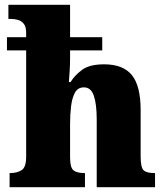

<svg xmlns="http://www.w3.org/2000/svg" viewBox="-20 -780 689 800"><path d="M20 0V-59H24Q51 -59 70 -71Q89 -83 89 -127V-570H9V-625H89V-644Q89 -669 79 -681Q69 -693 55 -697Q41 -701 29 -701H15V-760H272V-625H406V-570H272V-540Q272 -514 270.5 -488Q269 -462 267 -438H274Q291 -466 322 -489Q353 -512 414 -512Q493 -512 529.5 -467Q566 -422 566 -321V-129Q566 -83 578 -71Q590 -59 622 -59H626V0H383V-282Q383 -346 371 -381Q359 -416 330 -416Q304 -416 292 -393.5Q280 -371 276 -336Q272 -301 272 -265V-124Q272 -82 286 -70.5Q300 -59 331 -59H334V0Z"/></svg>

Font: Noto Serif SemiCondensed Black
Style: Regular
Weight: 900
Width: 4
Designer: Monotype Design Team
Foundry: Monotype Imaging Inc.
Version: Version 2.014; ttfautohint (v1.8.4.7-5d5b)